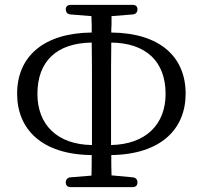

<svg xmlns="http://www.w3.org/2000/svg" viewBox="-20 -761 830 785"><path d="M50 -378C50 -234 149 -129 355 -127C355 -99 355 -71 354 -43L268 -36C256 -35 249 -27 249 -15C249 -3 256 4 269 4H522C535 4 542 -3 542 -15C542 -27 535 -35 523 -36L436 -44C435 -71 435 -99 435 -127C640 -130 739 -235 739 -378C739 -527 636 -626 435 -628C435 -639 435 -650 436 -661V-695L523 -702C535 -703 542 -711 542 -723C542 -735 535 -741 522 -741H269C256 -741 249 -734 249 -723C249 -711 256 -703 268 -702L354 -695C354 -684 354 -673 355 -661V-628C156 -626 50 -528 50 -378ZM133 -377C133 -509 210 -585 355 -587C356 -523 356 -459 356 -394V-168C213 -170 133 -252 133 -377ZM434 -168V-395C434 -460 434 -523 435 -587C578 -585 657 -509 657 -377C657 -252 576 -171 434 -168Z"/></svg>

Font: 寒蝉锦书宋
Style: Regular
Weight: 400
Designer: 寒蝉锦书宋{Warren} 思源宋体{Ryoko NISHIZUKA 西塚涼子 (kana & ideographs); Frank Grießhammer (Latin, Greek & Cyrillic); Wenlong ZHANG 
Foundry: Adobe & ChillType
Version: Version 2.000;Glyphs 3.1.1 (3135)